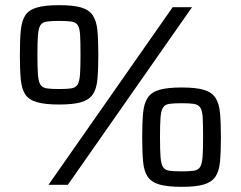

<svg xmlns="http://www.w3.org/2000/svg" viewBox="-20 -716 932 744"><path d="M168 0 649 -688H724L243 0ZM209 -311Q155 -311 123.5 -320Q92 -329 78 -350Q64 -371 60.5 -408.5Q57 -446 57 -503Q57 -560 60.5 -597.5Q64 -635 78 -656.5Q92 -678 123.5 -687Q155 -696 209 -696Q264 -696 294.5 -687Q325 -678 339.5 -656.5Q354 -635 357.5 -597.5Q361 -560 361 -503Q361 -446 357.5 -408.5Q354 -371 339.5 -350Q325 -329 294.5 -320Q264 -311 209 -311ZM209 -371Q239 -371 256 -373.5Q273 -376 280.5 -388Q288 -400 290 -427.5Q292 -455 292 -503Q292 -552 290.5 -579Q289 -606 281.5 -618Q274 -630 256.5 -632.5Q239 -635 209 -635Q179 -635 161.5 -632.5Q144 -630 136.5 -618Q129 -606 127 -579Q125 -552 125 -503Q125 -455 127 -427.5Q129 -400 136.5 -388Q144 -376 161.5 -373.5Q179 -371 209 -371ZM684 8Q629 8 598 -1Q567 -10 552.5 -31Q538 -52 534.5 -89.5Q531 -127 531 -184Q531 -241 534.5 -278.5Q538 -316 552.5 -337.5Q567 -359 598 -368Q629 -377 684 -377Q739 -377 769.5 -368Q800 -359 814.5 -337.5Q829 -316 832.5 -278.5Q836 -241 836 -184Q836 -127 832.5 -89.5Q829 -52 814.5 -31Q800 -10 769.5 -1Q739 8 684 8ZM684 -52Q714 -52 731 -54.5Q748 -57 755.5 -69Q763 -81 765 -108.5Q767 -136 767 -184Q767 -233 765.5 -260Q764 -287 756 -299Q748 -311 731 -313.5Q714 -316 684 -316Q653 -316 636 -313.5Q619 -311 611.5 -299Q604 -287 602 -260Q600 -233 600 -184Q600 -136 602 -108.5Q604 -81 611.5 -69Q619 -57 636 -54.5Q653 -52 684 -52Z"/></svg>

Font: Saira SemiExpanded Medium
Style: Regular
Weight: 500
Width: 6
Designer: Hector Gatti with collaboration of the Omnibus-Type team
Foundry: Omnibus-Type
Version: Version 1.101